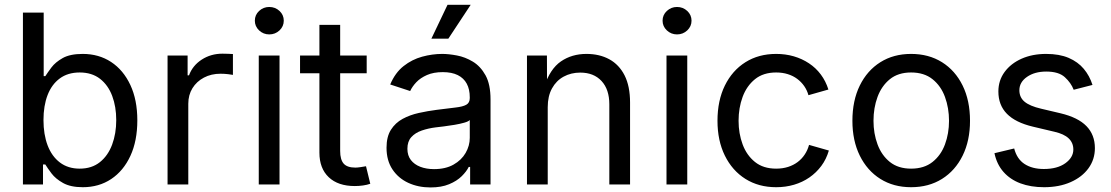

<svg xmlns="http://www.w3.org/2000/svg" viewBox="-20 -781 4706 813"><path d="M330.6 11.7Q278.8 11.7 247.1 -6.1Q215.3 -23.9 198.2 -46.6Q181.2 -69.3 171.9 -84.5H162.1V0H77.1V-727.5H165V-458.5H171.9Q181.2 -473.1 197.8 -495.4Q214.4 -517.6 245.6 -535.2Q276.9 -552.7 330.1 -552.7Q398.4 -552.7 450.4 -518.6Q502.4 -484.4 532 -421.1Q561.5 -357.9 561.5 -271.5Q561.5 -184.6 532.2 -121.1Q502.9 -57.6 450.9 -22.9Q398.9 11.7 330.6 11.7ZM317.4 -66.9Q368.7 -66.9 403.1 -94.5Q437.5 -122.1 454.8 -168.7Q472.2 -215.3 472.2 -272.5Q472.2 -329.1 455.1 -374.8Q438 -420.4 403.6 -447.3Q369.1 -474.1 317.4 -474.1Q267.1 -474.1 232.9 -448.7Q198.7 -423.3 181.4 -378.2Q164.1 -333 164.1 -272.5Q164.1 -211.9 181.6 -165.5Q199.2 -119.1 233.6 -93Q268.1 -66.9 317.4 -66.9Z M689.5 0V-545.9H774.4V-461.9H780.3Q795.4 -503.4 834.2 -528.6Q873 -553.7 921.9 -553.7Q931.6 -553.7 945.1 -553.2Q958.5 -552.7 966.3 -552.2V-463.9Q962.4 -464.8 946.8 -466.8Q931.2 -468.8 913.6 -468.8Q874.5 -468.8 843.5 -452.4Q812.5 -436 794.9 -407.5Q777.3 -378.9 777.3 -341.8V0Z M1075.7 0V-545.9H1163.6V0ZM1120.1 -635.3Q1095.2 -635.3 1077.1 -652.3Q1059.1 -669.4 1059.1 -693.4Q1059.1 -717.8 1077.1 -734.6Q1095.2 -751.5 1120.1 -751.5Q1145.5 -751.5 1163.6 -734.6Q1181.6 -717.8 1181.6 -693.4Q1181.6 -669.4 1163.6 -652.3Q1145.5 -635.3 1120.1 -635.3Z M1532.7 -545.9V-470.7H1250.5V-545.9ZM1332.5 -675.8H1420.4V-141.6Q1420.4 -105 1435.3 -88.1Q1450.2 -71.3 1484.9 -71.3Q1493.2 -71.3 1506.1 -73.2Q1519 -75.2 1529.8 -77.1L1547.9 -2.9Q1534.2 2 1516.8 4.4Q1499.5 6.8 1482.4 6.8Q1411.6 6.8 1372.1 -30.5Q1332.5 -67.9 1332.5 -134.8Z M1802.7 12.7Q1751 12.7 1708.7 -6.8Q1666.5 -26.4 1641.6 -64Q1616.7 -101.6 1616.7 -155.3Q1616.7 -202.1 1635.3 -231.4Q1653.8 -260.7 1684.8 -277.6Q1715.8 -294.4 1753.4 -302.7Q1791 -311 1829.1 -315.9Q1877.9 -322.3 1908.7 -325.7Q1939.5 -329.1 1954.3 -337.4Q1969.2 -345.7 1969.2 -365.7V-368.7Q1969.2 -402.8 1956.5 -426.5Q1943.8 -450.2 1918.5 -462.9Q1893.1 -475.6 1855 -475.6Q1815.9 -475.6 1788.1 -463.4Q1760.3 -451.2 1742.9 -432.9Q1725.6 -414.6 1716.8 -395.5L1632.3 -423.3Q1653.3 -473.1 1689 -501.2Q1724.6 -529.3 1767.6 -541Q1810.5 -552.7 1852.5 -552.7Q1879.9 -552.7 1914.8 -546.1Q1949.7 -539.6 1982.2 -520Q2014.6 -500.5 2035.9 -462.2Q2057.1 -423.8 2057.1 -359.9V0H1970.7V-74.2H1964.8Q1955.6 -55.2 1935.1 -34.9Q1914.6 -14.6 1881.8 -1Q1849.1 12.7 1802.7 12.7ZM1817.9 -64.9Q1866.7 -64.9 1900.4 -84Q1934.1 -103 1951.7 -133.5Q1969.2 -164.1 1969.2 -197.3V-272.9Q1963.9 -266.6 1945.8 -261.5Q1927.7 -256.3 1904.5 -252.4Q1881.3 -248.5 1859.6 -245.8Q1837.9 -243.2 1825.2 -241.7Q1793.5 -237.8 1765.9 -228.3Q1738.3 -218.8 1721.7 -200.4Q1705.1 -182.1 1705.1 -150.9Q1705.1 -122.6 1719.7 -103.5Q1734.4 -84.5 1759.8 -74.7Q1785.2 -64.9 1817.9 -64.9ZM1806.6 -617.2 1875 -760.7H1973.1L1878.4 -617.2Z M2299.3 -327.1V0H2211.4V-545.9H2295.9L2296.4 -413.6H2284.2Q2309.1 -489.3 2355.2 -521Q2401.4 -552.7 2463.4 -552.7Q2518.6 -552.7 2560.1 -530Q2601.6 -507.3 2624.8 -461.7Q2647.9 -416 2647.9 -346.7V0H2560.1V-339.4Q2560.1 -402.3 2527.1 -438Q2494.1 -473.6 2437 -473.6Q2397.9 -473.6 2366.7 -456.5Q2335.4 -439.5 2317.4 -406.7Q2299.3 -374 2299.3 -327.1Z M2802.2 0V-545.9H2890.1V0ZM2846.7 -635.3Q2821.8 -635.3 2803.7 -652.3Q2785.6 -669.4 2785.6 -693.4Q2785.6 -717.8 2803.7 -734.6Q2821.8 -751.5 2846.7 -751.5Q2872.1 -751.5 2890.1 -734.6Q2908.2 -717.8 2908.2 -693.4Q2908.2 -669.4 2890.1 -652.3Q2872.1 -635.3 2846.7 -635.3Z M3266.6 11.7Q3192.4 11.7 3136.5 -23.4Q3080.6 -58.6 3049.3 -122.1Q3018.1 -185.5 3018.1 -269.5Q3018.1 -355 3049.3 -418.7Q3080.6 -482.4 3136.5 -517.6Q3192.4 -552.7 3266.6 -552.7Q3306.2 -552.7 3341.3 -542.5Q3376.5 -532.2 3405.5 -512.9Q3434.6 -493.7 3455.6 -465.6Q3476.6 -437.5 3487.8 -401.9L3403.3 -377.9Q3397.5 -398.9 3385.3 -416.5Q3373 -434.1 3355.7 -447Q3338.4 -460 3315.9 -467Q3293.5 -474.1 3266.6 -474.1Q3211.9 -474.1 3176.8 -445.6Q3141.6 -417 3124.5 -370.6Q3107.4 -324.2 3107.4 -269.5Q3107.4 -215.8 3124.5 -169.7Q3141.6 -123.5 3176.8 -95.2Q3211.9 -66.9 3266.6 -66.9Q3293.9 -66.9 3316.9 -74.2Q3339.8 -81.5 3357.7 -95Q3375.5 -108.4 3387.7 -127Q3399.9 -145.5 3405.8 -167.5L3489.7 -143.6Q3479 -106.9 3457.8 -78.4Q3436.5 -49.8 3407.2 -29.5Q3377.9 -9.3 3342.3 1.2Q3306.6 11.7 3266.6 11.7Z M3837.9 11.7Q3763.7 11.7 3707.8 -23.4Q3651.9 -58.6 3620.6 -122.1Q3589.4 -185.5 3589.4 -269.5Q3589.4 -355 3620.6 -418.7Q3651.9 -482.4 3707.8 -517.6Q3763.7 -552.7 3837.9 -552.7Q3912.6 -552.7 3968.8 -517.6Q4024.9 -482.4 4056.2 -418.7Q4087.4 -355 4087.4 -269.5Q4087.4 -185.5 4056.2 -122.1Q4024.9 -58.6 3968.8 -23.4Q3912.6 11.7 3837.9 11.7ZM3837.9 -66.9Q3893.1 -66.9 3928.7 -95.2Q3964.4 -123.5 3981.4 -169.7Q3998.5 -215.8 3998.5 -269.5Q3998.5 -323.7 3981.4 -370.4Q3964.4 -417 3928.7 -445.6Q3893.1 -474.1 3837.9 -474.1Q3783.2 -474.1 3748 -445.6Q3712.9 -417 3695.8 -370.6Q3678.7 -324.2 3678.7 -269.5Q3678.7 -215.8 3695.8 -169.7Q3712.9 -123.5 3748 -95.2Q3783.2 -66.9 3837.9 -66.9Z M4400.9 11.7Q4344.7 11.7 4301 -4.6Q4257.3 -21 4229 -53.2Q4200.7 -85.4 4190.9 -132.3L4274.4 -152.3Q4286.1 -107.4 4318.6 -86.4Q4351.1 -65.4 4399.9 -65.4Q4457 -65.4 4491 -89.8Q4524.9 -114.3 4524.9 -147.9Q4524.9 -176.3 4505.1 -195.1Q4485.4 -213.9 4444.8 -223.1L4354 -244.6Q4279.8 -262.2 4243.7 -299.1Q4207.5 -335.9 4207.5 -393.6Q4207.5 -440.4 4233.9 -476.3Q4260.3 -512.2 4305.9 -532.5Q4351.6 -552.7 4409.7 -552.7Q4465.8 -552.7 4505.1 -535.9Q4544.4 -519 4569.1 -489.5Q4593.8 -460 4606 -421.4L4526.4 -400.9Q4515.1 -430.2 4489 -454.1Q4462.9 -478 4410.2 -478Q4361.3 -478 4328.9 -455.6Q4296.4 -433.1 4296.4 -398.9Q4296.4 -368.7 4318.4 -350.3Q4340.3 -332 4388.2 -320.8L4470.7 -301.3Q4544.9 -283.7 4580.6 -246.8Q4616.2 -210 4616.2 -153.8Q4616.2 -106 4589.1 -68.6Q4562 -31.2 4513.4 -9.8Q4464.8 11.7 4400.9 11.7Z"/></svg>

Font: Adwaita Sans
Style: Regular
Weight: 400
Designer: Rasmus Andersson
Foundry: rsms
Version: Version 4.001;git-9221beed3